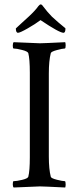

<svg xmlns="http://www.w3.org/2000/svg" viewBox="-20 -835 351 858"><path d="M113.3 -510.7Q113.3 -571.3 106.4 -597.7Q103.5 -605.5 78.6 -611.8Q53.7 -618.2 41 -618.2Q37.1 -618.2 37.1 -630.9Q37.1 -642.6 41 -646.5Q153.3 -641.6 158.2 -641.6Q173.8 -641.6 271.5 -646.5Q273.4 -640.6 273.4 -631.8Q273.4 -618.2 269.5 -618.2Q259.8 -618.2 234.4 -611.3Q209 -604.5 207 -597.7Q198.2 -563.5 198.2 -506.8V-135.7Q198.2 -79.1 207 -44.9Q209 -38.1 234.4 -31.7Q259.8 -25.4 269.5 -25.4Q273.4 -25.4 273.4 -10.7Q273.4 -2.9 271.5 2.9Q173.8 -2 158.2 -2Q153.3 -2 41 2.9Q37.1 -1 37.1 -11.7Q37.1 -25.4 41 -25.4Q53.7 -25.4 78.6 -31.2Q103.5 -37.1 106.4 -44.9Q113.3 -71.3 113.3 -131.8ZM263.7 -688.5Q245.1 -688.5 161.1 -745.1Q137.7 -727.5 103.5 -708Q69.3 -688.5 60.5 -688.5Q50.8 -688.5 50.8 -708Q54.7 -711.9 75.7 -731Q96.7 -750 110.4 -762.7Q137.7 -788.1 151.4 -807.6Q158.2 -815.4 161.1 -815.4Q167 -815.4 171.9 -807.6Q192.4 -780.3 211.9 -760.7Q224.6 -749 239.7 -735.8Q254.9 -722.7 263.7 -715.8Q272.5 -709 272.5 -708Q272.5 -688.5 263.7 -688.5Z"/></svg>

Font: Crimson Text
Style: Regular
Weight: 400
Version: Version 0.13